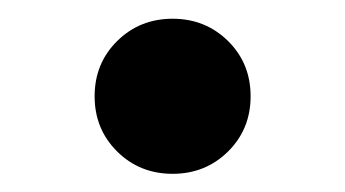

<svg xmlns="http://www.w3.org/2000/svg" viewBox="-20 -179 374 208"><path d="M167 9.3Q131.3 9.3 106.9 -14.9Q82.5 -39.1 82.5 -74.7Q82.5 -110.4 106.9 -134.5Q131.3 -158.7 167 -158.7Q202.6 -158.7 227.1 -134.5Q251.5 -110.4 251.5 -74.7Q251.5 -39.1 227.1 -14.9Q202.6 9.3 167 9.3Z"/></svg>

Font: Inter-Bold
Style: Bold
Weight: 700
Designer: Rasmus Andersson
Foundry: rsms
Version: Version 4.000;git-a52131595